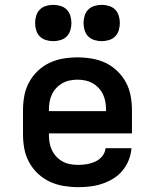

<svg xmlns="http://www.w3.org/2000/svg" viewBox="-20 -765 640 793"><path d="M303 8Q273 8 243 3Q213 -2 186 -14.5Q159 -27 137 -47.5Q115 -68 100.5 -94.5Q86 -121 80.5 -150.5Q75 -180 75 -210V-310Q75 -340 80.5 -369.5Q86 -399 100 -425Q114 -451 136 -472Q158 -493 184.5 -505.5Q211 -518 240.5 -523Q270 -528 300 -528Q330 -528 359.5 -523Q389 -518 415.5 -505.5Q442 -493 464 -472Q486 -451 500 -425Q514 -399 519.5 -369.5Q525 -340 525 -310V-214H182V-210Q182 -193 184.5 -177Q187 -161 194 -146Q201 -131 212.5 -118.5Q224 -106 238.5 -98Q253 -90 269.5 -87Q286 -84 303 -84Q321 -84 339 -87Q357 -90 373.5 -97.5Q390 -105 402 -119.5Q414 -134 416 -153H523Q521 -127 511.5 -103.5Q502 -80 486 -60.5Q470 -41 448 -27.5Q426 -14 402 -6Q378 2 353 5Q328 8 303 8ZM418 -306V-310Q418 -326 415.5 -342.5Q413 -359 406 -374Q399 -389 388 -401Q377 -413 363 -421Q349 -429 332.5 -432.5Q316 -436 300 -436Q284 -436 267.5 -432.5Q251 -429 237 -421Q223 -413 212 -401Q201 -389 194 -374Q187 -359 184.5 -342.5Q182 -326 182 -310V-306ZM400 -595Q385 -595 370 -599.5Q355 -604 344.5 -614.5Q334 -625 329.5 -640Q325 -655 325 -670Q325 -685 329.5 -700Q334 -715 344.5 -725.5Q355 -736 370 -740.5Q385 -745 400 -745Q415 -745 430 -740.5Q445 -736 455.5 -725.5Q466 -715 470.5 -700Q475 -685 475 -670Q475 -655 470.5 -640Q466 -625 455.5 -614.5Q445 -604 430 -599.5Q415 -595 400 -595ZM200 -595Q185 -595 170 -599.5Q155 -604 144.5 -614.5Q134 -625 129.5 -640Q125 -655 125 -670Q125 -685 129.5 -700Q134 -715 144.5 -725.5Q155 -736 170 -740.5Q185 -745 200 -745Q215 -745 230 -740.5Q245 -736 255.5 -725.5Q266 -715 270.5 -700Q275 -685 275 -670Q275 -655 270.5 -640Q266 -625 255.5 -614.5Q245 -604 230 -599.5Q215 -595 200 -595Z"/></svg>

Font: Iosevka Custom SmBdEx
Style: Regular
Weight: 600
Width: 7
Monospace: yes
Designer: Belleve Invis
Foundry: Belleve Invis
Version: Version 11.2.4; ttfautohint (v1.8.4)